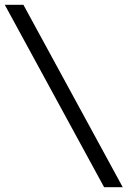

<svg xmlns="http://www.w3.org/2000/svg" viewBox="-20 -691 534 804"><path d="M494 93 78 -671H0L416 93Z"/></svg>

Font: Veleka
Style: Bold Italic
Weight: 700
Italic angle: -12°
Designer: Stefan Peev, Context Ltd, 2016; SIL International, 1997-2014.
Foundry: Stefan Peev, Context Ltd, 2016
Version: Version 5.000